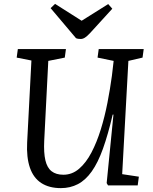

<svg xmlns="http://www.w3.org/2000/svg" viewBox="-20 -956 789 990"><path d="M610 -58 696 -45 690 0H537L530 -12L565 -365H561Q537 -262 511 -189.5Q485 -117 453 -72Q421 -27 381.5 -6.5Q342 14 294 14Q233 14 192.5 -12.5Q152 -39 134 -92Q116 -145 120 -222L142 -644L66 -659L72 -703H320L314 -659L229 -642L208 -230Q205 -168 214 -129.5Q223 -91 246 -73Q269 -55 307 -55Q352 -55 388 -86Q424 -117 451.5 -169.5Q479 -222 499.5 -288Q520 -354 534 -426Q548 -498 557 -565L566 -642L483 -659L489 -703H721L715 -659L642 -642ZM241 -914 264 -936 401 -849 538 -935 559 -911 444 -785Q429 -769 418 -762Q407 -755 396 -755Q387 -755 382 -756Q377 -757 372 -759Z"/></svg>

Font: Literata 18pt
Style: Italic
Weight: 400
Italic angle: -2°
Designer: Latin by Veronika Burian and Jose Scaglione. Greek by Irene Vlachou. Cyrillic by Vera Evstafieva
Foundry: TypeTogether
Version: Version 3.103;gftools[0.9.29]